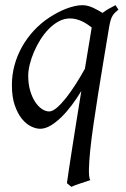

<svg xmlns="http://www.w3.org/2000/svg" viewBox="-20 -477 488 741"><path d="M169.9 -46.9Q182.6 -46.9 199.5 -61.3Q216.3 -75.7 234.9 -99.1Q253.4 -122.6 272.2 -152.1Q291 -181.6 307.6 -211.4L334 -371.1Q326.2 -377 317.1 -383.1Q308.1 -389.2 297.6 -394.3Q287.1 -399.4 275.1 -402.6Q263.2 -405.8 250 -405.8Q227.5 -405.8 207 -394.8Q186.5 -383.8 168.7 -365.7Q150.9 -347.7 136.2 -324.5Q121.6 -301.3 111.1 -276.6Q100.6 -252 94.7 -228Q88.9 -204.1 88.9 -185.1Q88.9 -153.3 96.2 -127.9Q103.5 -102.5 115.2 -84.5Q127 -66.4 141.4 -56.6Q155.8 -46.9 169.9 -46.9ZM437 -439.9Q428.7 -433.1 423.3 -427.7Q418 -422.4 413.8 -415.3Q409.7 -408.2 406.7 -397.9Q403.8 -387.7 400.9 -371.1Q390.1 -306.2 379.2 -240.2Q368.2 -174.3 358.4 -112.5Q348.6 -50.8 340.6 4.6Q332.5 60.1 328.1 104Q323.7 147.9 323.2 177.7Q322.8 207.5 328.1 218.3Q321.3 220.7 311.5 223.9Q301.8 227.1 291.3 230.5Q280.8 233.9 271 237.5Q261.2 241.2 255.4 244.1L238.3 230Q240.7 211.4 246.1 176Q251.5 140.6 258.8 93.5Q266.1 46.4 275.1 -9.8Q284.2 -65.9 293.9 -126Q276.9 -97.7 257.1 -71.3Q237.3 -44.9 216.6 -24.7Q195.8 -4.4 175 7.8Q154.3 20 134.8 20Q118.7 20 99.6 10.7Q80.6 1.5 64.2 -18.8Q47.9 -39.1 36.9 -71Q25.9 -103 25.9 -148.9Q25.9 -187.5 35.9 -224.9Q45.9 -262.2 64.9 -296.1Q84 -330.1 111.1 -359.4Q138.2 -388.7 172.9 -411.1Q186.5 -419.9 202.1 -428.2Q217.8 -436.5 234.1 -442.9Q250.5 -449.2 266.8 -453.1Q283.2 -457 298.8 -457Q309.6 -457 319.8 -454.1Q330.1 -451.2 339.8 -446.8Q349.6 -442.4 358.4 -437.3Q367.2 -432.1 375.5 -427.2Q386.7 -435.5 399.4 -442.9Q412.1 -450.2 425.8 -457Z"/></svg>

Font: Gentium Plus Cyr
Style: Italic
Weight: 400
Italic angle: -8°
Designer: J. Victor Gaultney, Annie Olsen, Iska Routamaa, Becca Hirsbrunner
Foundry: SIL International
Version: Version 5.000